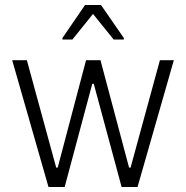

<svg xmlns="http://www.w3.org/2000/svg" viewBox="-20 -752 748 772"><path d="M29 -510H88L206 -78H212L326 -510H384L499 -78H505L623 -510H679L533 0H469L357 -415H351L240 0H175ZM231 -599 322 -732H386L478 -599V-593H437L354 -696L271 -593H231Z"/></svg>

Font: Saira SemiCondensed Light
Style: Regular
Weight: 300
Width: 4
Designer: Hector Gatti with collaboration of the Omnibus-Type team
Foundry: Omnibus-Type
Version: Version 0.072; ttfautohint (v1.8)